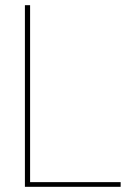

<svg xmlns="http://www.w3.org/2000/svg" viewBox="-20 -720 525 740"><path d="M76 0V-700H96V-18H445V0Z"/></svg>

Font: DM Sans 24pt Thin
Style: Regular
Weight: 250
Designer: Colophon Foundry, Jonny Pinhorn
Foundry: Colophon Foundry
Version: Version 4.004;gftools[0.9.30]